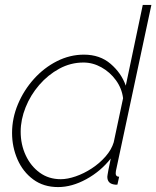

<svg xmlns="http://www.w3.org/2000/svg" viewBox="-20 -750 635 780"><path d="M216 10Q157 10 115 -21Q73 -52 51 -102.5Q29 -153 29 -210Q29 -270 53 -327Q77 -384 118 -429.5Q159 -475 211.5 -501.5Q264 -528 321 -528Q386 -528 429.5 -490.5Q473 -453 491 -402L560 -730H595L451 -56Q450 -51 450 -46Q450 -32 464 -32L457 0Q448 1 441 -1Q416 -6 416 -32Q416 -35 417 -40Q418 -45 420.5 -60Q423 -75 430 -106Q389 -54 330.5 -22Q272 10 216 10ZM227 -22Q254 -22 287.5 -33.5Q321 -45 353 -66Q385 -87 409 -114.5Q433 -142 442 -172L480 -351Q475 -391 451 -424Q427 -457 392 -476.5Q357 -496 319 -496Q267 -496 221 -471Q175 -446 139.5 -405Q104 -364 84 -314Q64 -264 64 -215Q64 -163 84.5 -119Q105 -75 141.5 -48.5Q178 -22 227 -22Z"/></svg>

Font: Raleway ExtraLight
Style: Italic
Weight: 200
Italic angle: -12°
Designer: Matt McInerney, Pablo Impallari, Rodrigo Fuenzalida
Foundry: Matt McInerney, Pablo Impallari, Rodrigo Fuenzalida
Version: Version 4.026